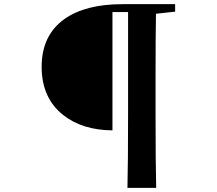

<svg xmlns="http://www.w3.org/2000/svg" viewBox="-20 -770 1040 922"><path d="M729 -704Q727 -604 727 -398V-221Q727 15 730 132H592Q595 17 595 -221V-712H520V-144Q375 -145 283 -218Q180 -300 180 -449Q180 -601 290 -679Q391 -750 568 -750H821V-714Z"/></svg>

Font: Source Han Serif JP
Style: Bold
Weight: 700
Designer: Ryoko NISHIZUKA  (kana & ideographs); Frank Grießhammer (Latin, Greek & Cyrillic); Wenlong ZHANG  (bopomofo); Sandoll Co
Foundry: Adobe Systems Incorporated
Version: Version 1.000;PS 1;hotconv 16.6.53;makeotf.lib2.5.65590